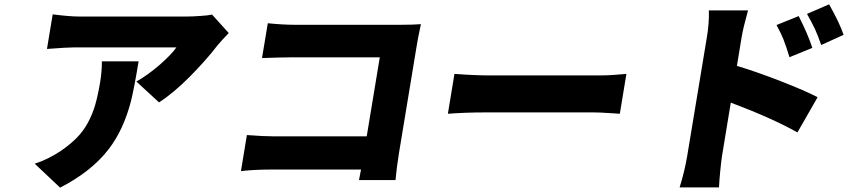

<svg xmlns="http://www.w3.org/2000/svg" viewBox="-20 -799 3900 883"><path d="M448.5 -517H617.5Q596.6 -390.3 582.4 -334.2Q548.3 -202.1 480.1 -113.3Q400.2 -9.6 256.4 63.9L139.6 -46.2Q199.2 -65 258.2 -104Q302.9 -134.6 333.3 -165.5Q363.6 -196.4 384.6 -235.3Q405.5 -274.1 418 -317.3Q430.4 -360.4 440.7 -421.9Q448.9 -473 448.5 -517ZM955.3 -731.9 1032 -647Q1000.4 -614.7 979.8 -589.8Q927.2 -521.3 852.6 -446.2Q778.1 -371.1 711.3 -328.1L607.2 -424Q662.3 -455.3 715.4 -501.8Q768.5 -548.3 791.2 -581H319.2Q288.4 -581 196 -573.9L222.3 -733Q300.4 -723 342.7 -723H838.8Q864.3 -723 902.5 -725.7Q940.7 -728.3 955.3 -731.9Z M1799 29.1H1631L1640.3 -19.2H1220.2Q1151.3 -19.2 1088.1 -12.1L1115.4 -177.9Q1193.2 -171.9 1240.4 -171.9H1666.5L1726.6 -535.2H1312.5Q1275.6 -535.2 1185 -532L1211.6 -692.1Q1281.2 -685 1337.4 -685H1824.2Q1877.8 -685 1915.8 -687.9Q1902.3 -625.7 1897 -592L1815 -95.9Q1803.6 -25.2 1799 29.1Z M2039.8 -275.9 2070 -459.2Q2164.1 -452.1 2234.7 -452.1H2741.8Q2756.7 -452.1 2775.2 -452.9Q2793.7 -453.8 2806.1 -454.7Q2818.5 -455.6 2836.8 -457.2Q2855.1 -458.8 2860.8 -459.2L2830.6 -275.9Q2829.5 -275.9 2783.4 -278.9Q2737.2 -282 2713.8 -282H2206.7Q2123.6 -282 2039.8 -275.9Z M3105.5 62.9Q3128.9 -12.4 3140.3 -81L3230.8 -627.1Q3241.8 -692.5 3240.1 -751.1H3420.1Q3397.4 -669.4 3390.6 -627.1L3369 -496.1Q3459.9 -468.8 3571.6 -425.2Q3683.2 -381.7 3740.1 -351.9L3647.4 -190Q3532 -255 3340.9 -327.1L3300.4 -81Q3297.2 -61.1 3292.6 -14.7Q3288 31.6 3286.6 62.9ZM3551.1 -683.9 3653.1 -725.1Q3695.3 -642.4 3715.9 -578.8L3610.8 -535.9Q3594.8 -588.1 3583.3 -617.4Q3571.7 -646.7 3551.1 -683.9ZM3691.4 -735.1 3793 -779.1Q3840.9 -694.2 3859.7 -638.8L3756.7 -592Q3740.8 -637.8 3728.2 -664.8Q3715.6 -691.8 3691.4 -735.1Z"/></svg>

Font: Karasuma Gothic
Style: Italic
Weight: 900
Italic angle: -9.39999°
Designer: Rasmus Andersson / Ryoko Nishizuka
Foundry: Genbu
Version: Version 1.00